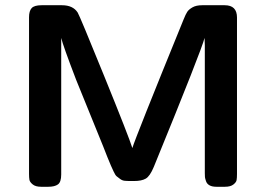

<svg xmlns="http://www.w3.org/2000/svg" viewBox="-20 -714 1018 734"><path d="M91 -49V-648Q91 -672 101 -683Q111 -694 139 -694H217Q259 -694 277 -666Q285 -653 379 -421.5Q473 -190 486 -148Q497 -186 682 -640Q690 -660 696 -669Q702 -678 716 -686Q730 -694 753 -694H839Q886 -694 886 -647V-49Q886 -34 884.5 -25.5Q883 -17 872 -8.5Q861 0 840 0H807Q791 0 781 -5.5Q771 -11 767.5 -21.5Q764 -32 763.5 -37Q763 -42 763 -52V-541Q763 -546 762.5 -555Q762 -564 762 -569Q752 -526 568 -76Q553 -40 537 -31Q521 -22 493 -22H478Q465 -22 456 -23Q447 -24 439 -30Q431 -36 426 -40Q421 -44 414.5 -58Q408 -72 404 -81Q400 -90 390.5 -113.5Q381 -137 375 -153L271 -409Q220 -542 214 -569V-47Q214 -18 201.5 -9Q189 0 165 0H137Q116 0 105 -9Q94 -18 92.5 -26.5Q91 -35 91 -49Z"/></svg>

Font: CMU Sans Serif
Style: Bold
Weight: 700
Version: Version 0.7.0